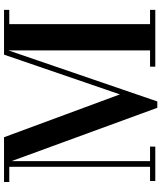

<svg xmlns="http://www.w3.org/2000/svg" viewBox="56 -846 800 952"><g transform="rotate(-90 456.0 -370.0)"><path d="M397.5 10 119.5 -750H251.5L464 -175.5L661 -750H689.5L429 10ZM133 -750V-26H205V0H34.5V-26H105V-724H29.5V-750ZM883 -750V-724H812.5V-26H883V0H601.5V-26H682V-750Z"/></g></svg>

Font: Bodoni Moda 9pt SemiBold
Style: Regular
Weight: 600
Designer: Owen Earl
Foundry: indestructible type
Version: Version 2.005